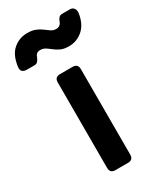

<svg xmlns="http://www.w3.org/2000/svg" viewBox="-283 -871 793 942"><g transform="rotate(-30 113.5 -399.5)"><path d="M79 0Q49 0 49 -30V-514Q49 -544 79 -544H150Q180 -544 180 -514V-30Q180 0 150 0ZM186 -640Q158 -640 140 -648.5Q122 -657 109 -667.5Q96 -678 83 -686.5Q70 -695 53 -695Q30 -695 23 -672Q17 -658 10.5 -651Q4 -644 -9 -644H-52Q-67 -644 -75.5 -652Q-84 -660 -82 -676Q-74 -740 -40 -769.5Q-6 -799 40 -799Q68 -799 87 -791Q106 -783 119.5 -772.5Q133 -762 145.5 -753.5Q158 -745 174 -745Q198 -745 206 -768Q211 -781 217.5 -788Q224 -795 237 -795H280Q295 -795 303 -783.5Q311 -772 307 -751Q297 -696 263.5 -668Q230 -640 186 -640Z"/></g></svg>

Font: Pitagon Sans Text
Style: Bold
Weight: 700
Designer: Travis Tran
Foundry: Pitagon
Version: Version 1.001; ttfautohint (v1.8.4.7-5d5b);gftools[0.9.26]